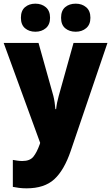

<svg xmlns="http://www.w3.org/2000/svg" viewBox="-20 -787 606 1047"><path d="M0 -553H190L271 -264Q275 -248 278 -228Q281 -208 282 -192H286Q288 -211 291.5 -228Q295 -245 300 -263L381 -553H566L366 35Q330 141 276 190.5Q222 240 125 240Q102 240 83.5 237.5Q65 235 50 232V85Q61 87 74.5 89Q88 91 102 91Q143 91 162 67.5Q181 44 197 -1L199 -8ZM94 -690Q94 -729 116.5 -748Q139 -767 173 -767Q207 -767 230 -747.5Q253 -728 253 -690Q253 -653 230 -633.5Q207 -614 173 -614Q139 -614 116.5 -633Q94 -652 94 -690ZM313 -690Q313 -729 335.5 -748Q358 -767 393 -767Q427 -767 450 -747.5Q473 -728 473 -690Q473 -653 450 -633.5Q427 -614 393 -614Q358 -614 335.5 -633Q313 -652 313 -690Z"/></svg>

Font: Noto Sans Tamil SemiCondensed Black
Style: Regular
Weight: 900
Width: 4
Designer: Jelle Bosma - Monotype Design Team
Foundry: Monotype Imaging Inc.
Version: Version 2.004; ttfautohint (v1.8.4.7-5d5b)